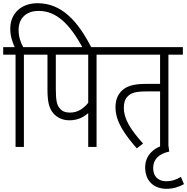

<svg xmlns="http://www.w3.org/2000/svg" viewBox="-20 -916 1167 1197"><path d="M77 -575V0H129V-575H219V-622H125C110 -648 96 -684 96 -729C96 -804 145 -848 221 -848C330 -848 414 -769 497 -615H552C465 -787 363 -896 214 -896C112 -896 44 -832 44 -737C44 -690 58 -651 72 -622H0V-575Z M582 -575H672V-622H206V-575H276V-356C276 -278 287 -241 312 -210C335 -184 368 -166 413 -166C466 -166 503 -187 530 -211V0H582ZM530 -575V-275C500 -238 464 -214 416 -214C389 -214 367 -222 353 -240C335 -260 328 -288 328 -362V-575Z M1030 -575H1120V-622H659V-575H978V-393H890C806 -393 767 -377 739 -350C711 -323 700 -287 700 -247C700 -158 757 -78 833 9L872 -21C789 -113 752 -178 752 -244C752 -276 760 -299 775 -314C797 -337 825 -346 893 -346H978V0H1030Z M1127 232 1108 187C1074 206 1051 214 1016 214C975 214 935 192 935 130C935 77 972 42 1035 29L1029 -17C938 -2 885 53 885 128C885 210 937 261 1018 261C1059 261 1092 251 1127 232Z"/></svg>

Font: Noto Sans Condensed Light
Style: Italic
Weight: 300
Width: 3
Italic angle: -12°
Designer: Monotype Design Team
Foundry: Monotype Imaging Inc.
Version: Version 2.013